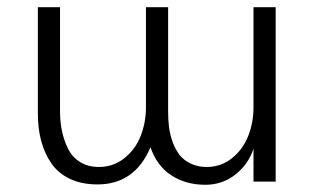

<svg xmlns="http://www.w3.org/2000/svg" viewBox="-20 -508 877 537"><path d="M554.2 8.8Q499.5 8.8 459 -17.8Q418.5 -44.4 400.9 -96.2Q356.9 7.8 252.9 7.8Q208.5 7.8 175.5 -7.8Q142.6 -23.4 123.5 -51.3Q104.5 -79.1 95.2 -113.8Q85.9 -148.4 85.9 -189.9V-487.8H147.9V-196.8Q147.9 -168 153.1 -142.6Q158.2 -117.2 169.7 -93.3Q181.2 -69.3 203.4 -55.2Q225.6 -41 256.8 -41Q296.9 -41 327.6 -65.4Q358.4 -89.8 373.3 -127.4Q388.2 -165 388.2 -208V-487.8H450.2V-194.8Q450.2 -171.9 452.9 -151.4Q455.6 -130.9 463.1 -110.1Q470.7 -89.4 482.4 -74.5Q494.1 -59.6 513.7 -50.3Q533.2 -41 558.1 -41Q598.1 -41 628.7 -65.4Q659.2 -89.8 674.1 -127.4Q689 -165 689 -208V-487.8H751V0H689V-91.8Q674.3 -47.9 637.9 -19.5Q601.6 8.8 554.2 8.8Z"/></svg>

Font: HK Grotesk Light
Style: Regular
Weight: 300
Designer: Alfredo Marco Pradil and Stefan Peev
Foundry: Hanken Design Co.
Version: Version 1.045;PS 001.045;hotconv 1.0.88;makeotf.lib2.5.64775